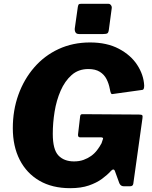

<svg xmlns="http://www.w3.org/2000/svg" viewBox="-20 -974 797 1004"><path d="M347 10Q253 10 186 -29Q119 -68 83 -138.5Q47 -209 47 -304Q47 -397 76 -478Q105 -559 158.5 -621Q212 -683 286.5 -717.5Q361 -752 451 -752Q539 -752 601.5 -719Q664 -686 697.5 -634.5Q731 -583 734 -527Q734 -505 725 -504L567 -482Q563 -481 560 -487Q557 -493 554 -510Q549 -537 537 -560.5Q525 -584 502 -598.5Q479 -613 442 -613Q390 -613 354.5 -581.5Q319 -550 297 -499.5Q275 -449 265.5 -390Q256 -331 256 -274Q256 -192 285.5 -161Q315 -130 367 -130Q395 -130 417 -138Q439 -146 456.5 -158.5Q474 -171 487.5 -188.5Q501 -206 511 -225L517 -243Q524 -256 507 -256H398Q387 -256 388 -271L399 -365Q400 -377 410 -377L706 -375Q720 -375 723.5 -371.5Q727 -368 725 -356L677 -13Q675 0 660 0H627Q611 0 604 -16L580 -82Q577 -88 571.5 -87.5Q566 -87 559 -79Q541 -59 513 -38.5Q485 -18 444.5 -4Q404 10 347 10ZM549 -817Q547 -803 541 -799.5Q535 -796 519 -796H394Q380 -796 375 -804.5Q370 -813 371 -825L387 -938Q389 -948 391.5 -951Q394 -954 403 -954H548Q555 -954 560.5 -946.5Q566 -939 564 -929Z"/></svg>

Font: Libre Franklin Thin ExtraBold
Style: Italic
Weight: 800
Italic angle: -8°
Version: Version 2.000